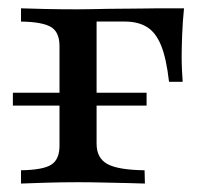

<svg xmlns="http://www.w3.org/2000/svg" viewBox="-20 -435 509 455"><path d="M29.8 0V-31.5Q82.3 -32.3 101.6 -44.8Q121 -57.3 121 -89.5V-325.8Q121 -358.9 100.8 -371Q80.6 -383.1 29.8 -383.9V-415.3Q48.4 -414.5 87.1 -413.7Q125.8 -412.9 163.7 -412.9Q175.8 -412.9 195.6 -413.3Q215.3 -413.7 238.3 -414.1Q261.3 -414.5 283.9 -414.5Q306.5 -414.5 325 -414.9Q343.5 -415.3 353.2 -415.3H416.1Q412.9 -384.7 411.7 -353.2Q410.5 -321.8 410.5 -300.8Q410.5 -283.1 411.3 -268.1Q412.1 -253.2 412.9 -241.1H380.6Q374.2 -296.8 361.7 -327.4Q349.2 -358.1 328.2 -371Q307.3 -383.9 275.8 -383.9H206.5L208.9 -386.3V-94.4Q208.9 -60.5 234.3 -46.4Q259.7 -32.3 322.6 -31.5L323.4 0Q308.1 -0.8 281.9 -1.2Q255.6 -1.6 225 -2.4Q194.4 -3.2 165.3 -3.2Q125.8 -3.2 87.5 -2Q49.2 -0.8 29.8 0ZM10.5 -184.7V-215.3H327.4V-184.7Z"/></svg>

Font: Playfair 12pt Medium
Style: Regular
Weight: 500
Designer: Claus Eggers Sørensen
Foundry: Claus Eggers Sørensen
Version: Version 2.000;gftools[0.9.28]